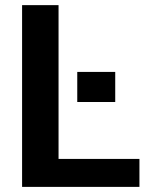

<svg xmlns="http://www.w3.org/2000/svg" viewBox="-20 -731 587 751"><path d="M209 -109.4H525.4V0H66.4V-710.9H209ZM430.7 -332H282.2V-449.7H430.7Z"/></svg>

Font: Roboto Web
Style: Bold
Weight: 700
Designer: Google
Version: Version 1.200310; 2013